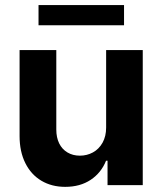

<svg xmlns="http://www.w3.org/2000/svg" viewBox="-20 -727 637 754"><path d="M396.8 -530.3H540.6V0H402.3V-95.9H396.5Q377.6 -48.5 336.1 -20.8Q294.7 6.8 235.9 6.8Q182.9 6.8 142.4 -17.3Q101.9 -41.4 79.4 -86.6Q56.9 -131.8 56.9 -192.8V-530.3H201.1V-218Q201.1 -187 212.4 -163.9Q223.8 -140.8 244.9 -128.3Q266 -115.7 293.7 -115.7Q321.5 -115.7 345 -128.5Q368.5 -141.3 382.7 -166.5Q396.8 -191.8 396.8 -226.1ZM467.1 -627.7H131.3V-707H467.1Z"/></svg>

Font: WEMIX Pretendard Variable
Style: Regular
Weight: 400
Designer: Base glyphs from Inter by Rasmus Andersson; Hangeul glyphs from Noto Sans CJK(Source Han Sans) by Jang Soo-young and Kan
Foundry: Kil Hyung-jin
Version: Version 1.000;Glyphs 3.2 (3208)